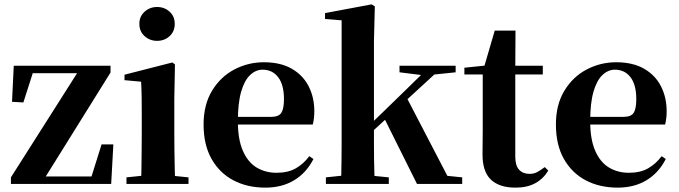

<svg xmlns="http://www.w3.org/2000/svg" viewBox="-20 -842 3107 879"><path d="M30 0V-30L345 -526V-496L337 -507H230H99L136 -526L87 -373L35 -376L43 -541H486V-510L177 -14L182 -53L184 -34H293H424L394 -18L445 -181H499L489 0Z M559 0V-30L665 -41H735L843 -30V0ZM626 0Q627 -26 627.5 -68Q628 -110 628.5 -156Q629 -202 629 -236V-313Q629 -363 628.5 -398Q628 -433 626 -468L550 -475V-500L769 -556L781 -547L778 -390V-236Q778 -202 778.5 -156Q779 -110 780 -68Q781 -26 782 0ZM699 -655Q666 -655 642 -676.5Q618 -698 618 -733Q618 -767 642 -788.5Q666 -810 699 -810Q733 -810 756.5 -788.5Q780 -767 780 -733Q780 -698 756.5 -676.5Q733 -655 699 -655Z M1195 17Q1112 17 1048.5 -16.5Q985 -50 948.5 -114.5Q912 -179 912 -272Q912 -363 951 -427Q990 -491 1053 -524Q1116 -557 1188 -557Q1264 -557 1315.5 -527.5Q1367 -498 1393 -447Q1419 -396 1419 -333Q1419 -299 1412 -272H976V-307H1222Q1256 -307 1268 -325.5Q1280 -344 1280 -388Q1280 -454 1253.5 -488.5Q1227 -523 1182 -523Q1151 -523 1125 -498.5Q1099 -474 1084 -422Q1069 -370 1069 -286Q1069 -204 1092 -151.5Q1115 -99 1155 -75Q1195 -51 1246 -51Q1299 -51 1334.5 -71.5Q1370 -92 1396 -127L1415 -114Q1383 -51 1327 -17Q1271 17 1195 17Z M1472 0V-30L1577 -41H1649L1760 -30V0ZM1541 0Q1542 -18 1542.5 -47Q1543 -76 1543.5 -110.5Q1544 -145 1544 -178Q1544 -211 1544 -236V-749L1468 -755V-782L1681 -822L1696 -813L1692 -653V-243Q1692 -216 1692 -181.5Q1692 -147 1692.5 -111.5Q1693 -76 1694 -47Q1695 -18 1696 0ZM1616 -177V-221H1622L1786 -380L1951 -541H2012ZM1889 0 1739 -301 1842 -395 2028 -37 2096 -30V0ZM1809 -511V-541H2066V-511L1950 -499L1929 -496Z M2265 -501V-541H2465V-501ZM2340 17Q2266 17 2227.5 -19.5Q2189 -56 2189 -135Q2189 -164 2189.5 -188Q2190 -212 2190 -242V-501H2106V-532L2213 -543L2195 -531L2245 -702H2340L2339 -524V-514V-125Q2339 -84 2356.5 -65Q2374 -46 2404 -46Q2424 -46 2439 -54Q2454 -62 2474 -77L2490 -61Q2468 -24 2431 -3.5Q2394 17 2340 17Z M2808 17Q2725 17 2661.5 -16.5Q2598 -50 2561.5 -114.5Q2525 -179 2525 -272Q2525 -363 2564 -427Q2603 -491 2666 -524Q2729 -557 2801 -557Q2877 -557 2928.5 -527.5Q2980 -498 3006 -447Q3032 -396 3032 -333Q3032 -299 3025 -272H2589V-307H2835Q2869 -307 2881 -325.5Q2893 -344 2893 -388Q2893 -454 2866.5 -488.5Q2840 -523 2795 -523Q2764 -523 2738 -498.5Q2712 -474 2697 -422Q2682 -370 2682 -286Q2682 -204 2705 -151.5Q2728 -99 2768 -75Q2808 -51 2859 -51Q2912 -51 2947.5 -71.5Q2983 -92 3009 -127L3028 -114Q2996 -51 2940 -17Q2884 17 2808 17Z"/></svg>

Font: Noto Serif TC ExtraLight ExtraBold
Style: Regular
Weight: 800
Version: Version 2.002-H1;hotconv 1.1.0;makeotfexe 2.6.0